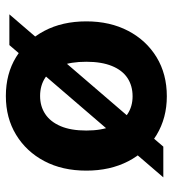

<svg xmlns="http://www.w3.org/2000/svg" viewBox="13 -591 590 656"><g transform="rotate(-90 308.0 -263.0)"><path d="M30 0 482 -526H587L135 0ZM307 12Q233 12 175 -23Q117 -58 85 -120Q53 -182 53 -263Q53 -345 85.5 -406.5Q118 -468 175.5 -503Q233 -538 308 -538Q384 -538 441 -503Q498 -468 530.5 -406.5Q563 -345 563 -263Q563 -182 530.5 -120Q498 -58 440.5 -23Q383 12 307 12ZM307 -105Q343 -105 369.5 -122.5Q396 -140 410.5 -175.5Q425 -211 425 -263Q425 -316 411 -351Q397 -386 370.5 -403.5Q344 -421 308 -421Q273 -421 246.5 -403.5Q220 -386 205 -351Q190 -316 190 -263Q190 -211 205 -175.5Q220 -140 246 -122.5Q272 -105 307 -105Z"/></g></svg>

Font: DM Sans 9pt
Style: Bold
Weight: 700
Designer: Colophon Foundry, Jonny Pinhorn
Foundry: Colophon Foundry
Version: Version 4.004;gftools[0.9.30]